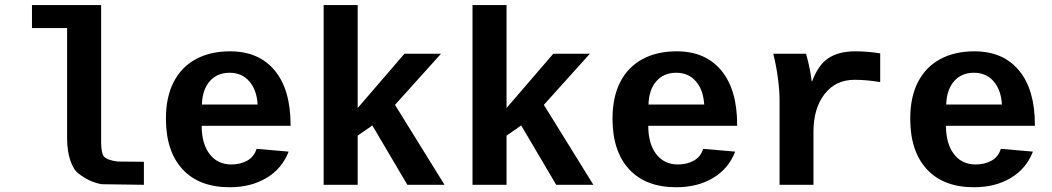

<svg xmlns="http://www.w3.org/2000/svg" viewBox="-20 -745 4241 774"><path d="M454.1 -93.8 560.1 -92.8V0L389.6 -2.4Q341.3 -10.7 296.4 -45.4Q275.4 -61.5 262.7 -100.6Q251.5 -133.8 250.5 -183.6V-631.8H108.9V-724.6H387.7V-168Q388.7 -126 398.9 -114.3Q412.1 -99.1 454.1 -93.8ZM457 -92.8ZM387.7 -168ZM392.1 0ZM250.5 -183.6Z M905.8 9.8Q782.7 9.8 715.8 -62.7Q648.9 -135.3 648.9 -266.6Q648.9 -354.5 680.4 -415Q711.9 -475.6 770 -506.8Q828.1 -538.1 907.7 -538.1Q1023.4 -538.1 1087.4 -460.9Q1151.4 -383.8 1151.4 -241.7V-237.8H793Q793 -166 825 -124Q856.9 -82 912.6 -82Q948.7 -82 976.6 -97.4Q1004.4 -112.8 1014.2 -145L1143.6 -133.8Q1116.7 -64.9 1054.2 -27.6Q991.7 9.8 905.8 9.8ZM905.8 -451.7Q855.5 -451.7 825.7 -417.7Q795.9 -383.8 793.9 -323.7H1018.6Q1015.1 -382.3 985.1 -417Q955.1 -451.7 905.8 -451.7Z M1622.1 0 1481 -239.3 1421.9 -198.2V0H1284.7V-724.6H1421.9V-309.6L1610.4 -528.3H1757.8L1572.3 -322.3L1772 0Z M2222.2 0 2081.1 -239.3 2022 -198.2V0H1884.8V-724.6H2022V-309.6L2210.4 -528.3H2357.9L2172.4 -322.3L2372.1 0Z M2706.1 9.8Q2583 9.8 2516.1 -62.7Q2449.2 -135.3 2449.2 -266.6Q2449.2 -354.5 2480.7 -415Q2512.2 -475.6 2570.3 -506.8Q2628.4 -538.1 2708 -538.1Q2823.7 -538.1 2887.7 -460.9Q2951.7 -383.8 2951.7 -241.7V-237.8H2593.3Q2593.3 -166 2625.2 -124Q2657.2 -82 2712.9 -82Q2749 -82 2776.9 -97.4Q2804.7 -112.8 2814.5 -145L2943.8 -133.8Q2917 -64.9 2854.5 -27.6Q2792 9.8 2706.1 9.8ZM2706.1 -451.7Q2655.8 -451.7 2626 -417.7Q2596.2 -383.8 2594.2 -323.7H2818.8Q2815.4 -382.3 2785.4 -417Q2755.4 -451.7 2706.1 -451.7Z M3528.3 -414.1Q3473.6 -423.3 3424.8 -423.3Q3348.6 -423.3 3304 -365.7Q3259.3 -308.1 3259.3 -213.9V0H3122.6V-342.3Q3122.6 -379.4 3116 -429.7Q3109.4 -480 3097.2 -528.3H3229.5Q3247.1 -464.8 3252 -417H3253.9Q3278.3 -483.4 3319.8 -510.7Q3361.3 -538.1 3427.7 -538.1Q3478.5 -538.1 3528.3 -529.8Z M3906.2 9.8Q3783.2 9.8 3716.3 -62.7Q3649.4 -135.3 3649.4 -266.6Q3649.4 -354.5 3680.9 -415Q3712.4 -475.6 3770.5 -506.8Q3828.6 -538.1 3908.2 -538.1Q4023.9 -538.1 4087.9 -460.9Q4151.9 -383.8 4151.9 -241.7V-237.8H3793.5Q3793.5 -166 3825.4 -124Q3857.4 -82 3913.1 -82Q3949.2 -82 3977.1 -97.4Q4004.9 -112.8 4014.6 -145L4144 -133.8Q4117.2 -64.9 4054.7 -27.6Q3992.2 9.8 3906.2 9.8ZM3906.2 -451.7Q3856 -451.7 3826.2 -417.7Q3796.4 -383.8 3794.4 -323.7H4019Q4015.6 -382.3 3985.6 -417Q3955.6 -451.7 3906.2 -451.7Z"/></svg>

Font: Liberation Mono
Style: Bold
Weight: 700
Monospace: yes
Designer: Steve Matteson
Foundry: Ascender Corporation
Version: Version 2.1.5